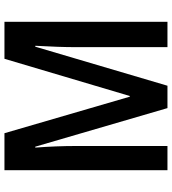

<svg xmlns="http://www.w3.org/2000/svg" viewBox="24 -778 754 841"><g transform="rotate(-90 400.5 -357.0)"><path d="M179 -579H175Q182 -486 182 -401V0H76V-714H238L398 -165H401L564 -714H726V0H615V-404Q615 -473 621 -579H617L446 0H348Z"/></g></svg>

Font: Noto Sans Display Medium Narrow
Style: Regular
Weight: 500
Width: 4
Designer: Monotype Design team
Foundry: Monotype Imaging Inc.
Version: Version 1.000